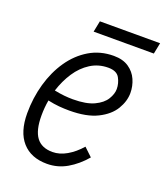

<svg xmlns="http://www.w3.org/2000/svg" viewBox="-122 -720 703 812"><g transform="rotate(20 229.5 -313.5)"><path d="M32 -165Q32 -234 50 -297.5Q68 -361 102 -410.5Q136 -460 184.5 -489Q233 -518 294 -518Q335 -518 361.5 -500Q388 -482 400.5 -453.5Q413 -425 413 -394Q413 -357 391 -320.5Q369 -284 321 -260Q273 -236 195 -236Q172 -236 149 -238Q126 -240 98 -246Q92 -212 92 -176Q92 -110 115.5 -78.5Q139 -47 188 -47Q220 -47 252 -65.5Q284 -84 312 -116L349 -81Q314 -40 272.5 -16Q231 8 183 8Q111 8 71.5 -36.5Q32 -81 32 -165ZM289 -463Q245 -463 209.5 -440.5Q174 -418 149 -380Q124 -342 109 -295Q134 -290 154 -288Q174 -286 193 -286Q253 -286 288 -302.5Q323 -319 338 -343.5Q353 -368 353 -390Q353 -416 340 -439.5Q327 -463 289 -463ZM178 -585 188 -635H459L449 -585Z"/></g></svg>

Font: Radio Canada Condensed Light
Style: Italic
Weight: 300
Width: 3
Italic angle: -12°
Designer: Charles Daoud, Etienne Aubert Bonn, Alexandre Saumier Demers, Jacques Le Bailly
Foundry: Radio-Canada
Version: Version 2.104; ttfautohint (v1.8.4.7-5d5b);gftools[0.9.28.de